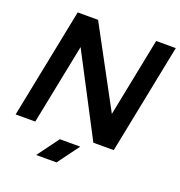

<svg xmlns="http://www.w3.org/2000/svg" viewBox="-154 -828 1076 1145"><g transform="rotate(20 384.5 -256.0)"><path d="M3.9 0 143.6 -698.2H272.9L542 -199.2L641.6 -698.2H766.1L626.5 0H497.1L230.5 -509.8L128.4 0ZM431.6 48.8 331.1 185.5H201.7L302.2 48.8Z"/></g></svg>

Font: Sansation
Style: Bold Italic
Weight: 700
Designer: Bernd Montag
Version: Version 1.301